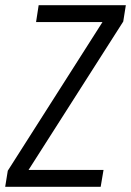

<svg xmlns="http://www.w3.org/2000/svg" viewBox="-46 -720 505 740"><path d="M-26 0 -16 -62 349 -635H93L103 -700H439L429 -637L64 -65H353L342 0Z"/></svg>

Font: Georama SemiCondensed
Style: Italic
Weight: 400
Width: 4
Italic angle: -9°
Designer: Jean-Baptiste Levee
Foundry: Production Type
Version: Version 1.000